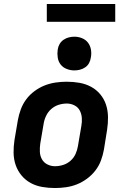

<svg xmlns="http://www.w3.org/2000/svg" viewBox="-20 -940 640 968"><path d="M257 8Q224 8 192.5 2.5Q161 -3 134.5 -17.5Q108 -32 88.5 -55.5Q69 -79 59 -108Q49 -137 48.5 -169.5Q48 -202 53 -234L70 -334Q75 -362 85 -389Q95 -416 112.5 -439.5Q130 -463 154.5 -481Q179 -499 206 -509.5Q233 -520 261 -524Q289 -528 316 -528Q349 -528 380.5 -522.5Q412 -517 439 -502.5Q466 -488 485.5 -464.5Q505 -441 514.5 -412Q524 -383 524.5 -350.5Q525 -318 520 -286L504 -186Q499 -158 489 -131Q479 -104 461 -80.5Q443 -57 418.5 -39Q394 -21 367.5 -10.5Q341 0 312.5 4Q284 8 257 8ZM257 -102Q278 -102 298.5 -108.5Q319 -115 335.5 -129.5Q352 -144 361 -164Q370 -184 373 -204L390 -304Q394 -325 392.5 -345.5Q391 -366 382 -383Q373 -400 355 -409Q337 -418 317 -418Q296 -418 275.5 -411.5Q255 -405 238.5 -390.5Q222 -376 212.5 -356Q203 -336 200 -316L183 -216Q180 -195 181 -174.5Q182 -154 191.5 -137Q201 -120 219 -111Q237 -102 257 -102ZM355 -585Q335 -585 316 -592.5Q297 -600 285.5 -615Q274 -630 271 -650Q268 -670 271 -690Q273 -705 280.5 -718Q288 -731 300.5 -739.5Q313 -748 327 -751.5Q341 -755 355 -755Q375 -755 393.5 -747.5Q412 -740 423.5 -725Q435 -710 438.5 -690Q442 -670 438 -650Q436 -635 429 -622Q422 -609 409.5 -600.5Q397 -592 383 -588.5Q369 -585 355 -585ZM216 -830V-920H561V-830Z"/></svg>

Font: Iosevka XBd Ex Obl
Style: Regular
Weight: 800
Width: 7
Italic angle: -9°
Monospace: yes
Designer: Belleve Invis
Foundry: Belleve Invis
Version: Version 32.5.0; ttfautohint (v1.8.4)